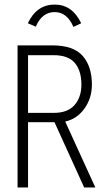

<svg xmlns="http://www.w3.org/2000/svg" viewBox="-20 -822 478 842"><path d="M57 0V-623H209Q302 -623 342.5 -577Q383 -531 383 -451Q383 -391 350 -345.5Q317 -300 266 -289L398 0H349L219 -286H103V0ZM103 -327H216Q277 -327 307 -361.5Q337 -396 337 -451Q337 -511 308.5 -545.5Q280 -580 215 -580H103ZM137 -705 102 -720Q141 -802 220 -802Q297 -802 336 -720L302 -704Q274 -769 220 -769Q164 -769 137 -705Z"/></svg>

Font: Inconsolata SemiCondensed Light
Style: Regular
Weight: 300
Width: 4
Monospace: yes
Designer: Raph Levien, Cyreal, Brenton Simpson
Foundry: Raph Levien, Cyreal, Google
Version: Version 3.100; ttfautohint (v1.8.4.7-5d5b)